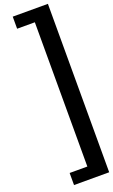

<svg xmlns="http://www.w3.org/2000/svg" viewBox="-226 -907 772 1313"><g transform="rotate(-20 160.5 -250.0)"><path d="M64.9 274.9H193.8V-774.9H64.9V-862.8H320.8V362.8H64.9Z"/></g></svg>

Font: Oakes Grotesk
Style: Bold Italic
Weight: 700
Designer: Samuel Oakes
Foundry: Samuel Oakes
Version: Version 1.0 | wf-rip DC20170320